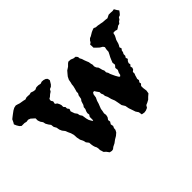

<svg xmlns="http://www.w3.org/2000/svg" viewBox="-123 -752 1020 1020"><g transform="rotate(-45 387.0 -242.0)"><path d="M624 -503 633 -506 644 -501 658 -500 675 -497 690 -494 707 -493 722 -491 740 -500H755L768 -499L780 -501L788 -487L796 -476L788 -465L780 -456L769 -452L762 -441L753 -435L746 -426L734 -423L726 -417L716 -411L703 -415L689 -414L685 -398L679 -386L674 -377L671 -367L668 -356L664 -347L658 -337L662 -325L655 -316L653 -305L648 -296V-283L642 -274L646 -262L638 -254L633 -243L635 -232L627 -223L630 -212L626 -202L616 -194V-181L612 -172L609 -161L606 -152L608 -140L601 -130L603 -120L594 -110V-95L597 -73L594 -55L580 -43L569 -32L554 -24L542 -19L534 -6L520 0L507 2L490 -1L487 -20L477 -35L471 -53L464 -73L460 -94L449 -112L445 -134L441 -154L433 -174L428 -194L421 -209L420 -221L415 -232V-243L405 -257L398 -268L389 -266L384 -257L381 -237L373 -220L368 -203L362 -188L357 -175L355 -161L352 -147L354 -133L351 -119L342 -106L344 -93L336 -80L339 -65L334 -54L333 -42L326 -29L312 -17L295 -7L279 5L261 14L251 22L241 24L227 21L216 6L205 -4L202 -15L199 -24V-35L197 -46L192 -56L189 -66L187 -78L186 -92L175 -106L171 -122L163 -138L159 -158L158 -178L153 -196L146 -211L140 -226L129 -240L123 -254L120 -271L112 -285L110 -302L101 -314L93 -328L90 -342L81 -355L76 -369V-385L56 -403L43 -408L29 -406L17 -409H-5L-14 -417L-22 -430L-28 -444L-22 -454L-15 -469L-5 -477L8 -487L23 -498L36 -505L50 -508L61 -505L73 -501L97 -497L109 -494L120 -498H132L143 -497L155 -500L169 -495L182 -493L196 -499H211L225 -496L237 -500L250 -499L262 -495L270 -488L273 -475L261 -455L252 -446L240 -441L233 -429L221 -421L211 -412L201 -406L199 -394L206 -383L203 -367L214 -359L220 -347L223 -338V-324L231 -315V-304L239 -293L234 -280L238 -268L242 -257L251 -245L254 -231L262 -219L266 -193L270 -179L277 -167L280 -162L283 -159L285 -165V-187L292 -198L290 -210L293 -222L298 -233L299 -246L306 -256L309 -266L313 -278L320 -287L324 -309L330 -320V-331L333 -341L336 -352L339 -365L340 -377L343 -388L346 -405L354 -421L363 -432L375 -446L392 -457L404 -469L412 -475L429 -474L443 -468L458 -466L466 -456L467 -445L473 -434L477 -421L482 -408L487 -396L489 -383L492 -372L491 -361L495 -349L503 -339L506 -329L509 -317L514 -306V-293L520 -283L523 -272L528 -261L535 -246L544 -230L550 -224L557 -230L560 -244L567 -258L565 -275L576 -288L574 -305L580 -320L586 -334L593 -347L600 -361L601 -378L604 -392L598 -401L583 -410L569 -423L559 -433V-445L558 -457L568 -464L573 -473L582 -482L592 -486L612 -498Z"/></g></svg>

Font: Tagesschrift
Style: Regular
Weight: 400
Designer: Yanone
Version: Version 2.000; ttfautohint (v1.8.4.7-5d5b)